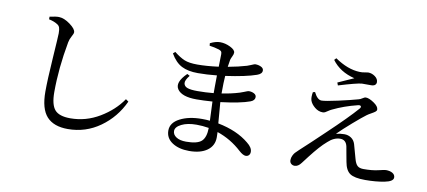

<svg xmlns="http://www.w3.org/2000/svg" viewBox="-75 -1092 3150 1415"><g transform="rotate(10 1500.0 -384.5)"><path d="M272.5 -705.1Q248 -721.7 207 -730.5V-750Q254.9 -760.7 276.4 -759.8Q315.4 -758.8 360.4 -725.6Q405.3 -692.4 405.3 -668Q405.3 -657.2 392.6 -635.3Q379.9 -613.3 375 -587.9Q337.9 -387.7 337.9 -209Q337.9 -115.2 370.6 -77.1Q403.3 -39.1 487.3 -39.1Q603.5 -39.1 705.6 -100.1Q807.6 -161.1 867.2 -249L887.7 -234.4Q831.1 -111.3 723.6 -34.7Q616.2 42 482.4 42Q377 42 324.7 -15.1Q272.5 -72.3 272.5 -201.2Q272.5 -288.1 283.7 -454.1Q294.9 -620.1 294.9 -640.6Q294.9 -669.9 290 -683.6Q285.2 -697.3 272.5 -705.1Z M1357.4 -17.6Q1441.4 -17.6 1472.7 -46.4Q1503.9 -75.2 1504.9 -146.5Q1458 -154.3 1413.1 -154.3Q1344.7 -154.3 1300.8 -132.3Q1256.8 -110.4 1256.8 -80.1Q1256.8 -52.7 1283.7 -35.2Q1310.5 -17.6 1357.4 -17.6ZM1553.7 -419.9V-413.1Q1622.1 -422.9 1685.5 -442.4Q1700.2 -447.3 1714.8 -453.1Q1729.5 -459 1737.3 -461.9Q1745.1 -464.8 1749 -464.8Q1771.5 -464.8 1788.6 -455.6Q1805.7 -446.3 1805.7 -429.7Q1805.7 -404.3 1773.4 -392.6Q1705.1 -367.2 1555.7 -348.6Q1555.7 -335.9 1568.4 -191.4Q1712.9 -163.1 1800.8 -89.8Q1840.8 -58.6 1840.8 -26.4Q1840.8 -9.8 1831.5 -0.5Q1822.3 8.8 1808.6 8.8Q1788.1 8.8 1757.8 -18.6Q1677.7 -92.8 1574.2 -127.9Q1574.2 -121.1 1574.7 -107.4Q1575.2 -93.8 1575.2 -87.9Q1575.2 -25.4 1525.9 10.3Q1476.6 45.9 1391.6 45.9Q1313.5 45.9 1264.2 13.2Q1214.8 -19.5 1214.8 -76.2Q1214.8 -134.8 1280.8 -168.9Q1346.7 -203.1 1445.3 -203.1Q1476.6 -203.1 1503.9 -200.2Q1501 -254.9 1498 -342.8Q1431.6 -337.9 1378.9 -337.9Q1269.5 -337.9 1235.8 -386.2Q1202.1 -434.6 1280.3 -510.7L1299.8 -500Q1268.6 -461.9 1272 -439.5Q1275.4 -417 1300.3 -408.2Q1325.2 -399.4 1375 -399.4Q1435.5 -399.4 1496.1 -405.3V-447.3Q1496.1 -506.8 1497.1 -538.1Q1421.9 -530.3 1355.5 -530.3Q1281.2 -530.3 1233.4 -554.7Q1185.5 -579.1 1149.4 -641.6L1165 -655.3Q1208 -621.1 1243.2 -606.4Q1278.3 -591.8 1340.8 -591.8Q1410.2 -591.8 1499 -603.5Q1501 -695.3 1501 -697.3Q1501 -711.9 1496.1 -717.8Q1491.2 -723.6 1478.5 -728.5Q1443.4 -739.3 1406.2 -744.1L1404.3 -762.7Q1445.3 -783.2 1478.5 -783.2Q1516.6 -783.2 1554.7 -764.6Q1592.8 -746.1 1592.8 -724.6Q1592.8 -712.9 1584.5 -696.3Q1576.2 -679.7 1573.2 -668.9Q1568.4 -645.5 1564.5 -614.3Q1644.5 -628.9 1703.1 -646.5Q1714.8 -650.4 1728.5 -656.2Q1742.2 -662.1 1750 -665Q1757.8 -668 1762.7 -668Q1785.2 -668 1804.7 -658.7Q1824.2 -649.4 1824.2 -631.8Q1824.2 -606.4 1787.1 -593.8Q1709 -566.4 1557.6 -544.9Q1553.7 -497.1 1553.7 -419.9Z M2214.8 -539.1 2230.5 -543Q2256.8 -489.3 2288.1 -489.3Q2315.4 -489.3 2408.2 -509.8Q2501 -530.3 2555.7 -545.9Q2568.4 -548.8 2583 -558.6Q2597.7 -568.4 2605.5 -568.4Q2630.9 -568.4 2667.5 -543.5Q2704.1 -518.6 2704.1 -495.1Q2704.1 -486.3 2695.3 -479Q2686.5 -471.7 2666 -460.4Q2645.5 -449.2 2633.8 -440.4Q2603.5 -418 2540.5 -363.3Q2477.5 -308.6 2435.5 -266.6Q2466.8 -274.4 2498 -274.4Q2526.4 -274.4 2548.8 -259.3Q2571.3 -244.1 2580.1 -215.8Q2599.6 -149.4 2609.4 -110.4Q2619.1 -74.2 2634.3 -60.1Q2649.4 -45.9 2680.7 -45.9Q2745.1 -45.9 2790 -56.6Q2835 -67.4 2844.7 -67.4Q2876 -67.4 2895 -55.7Q2914.1 -43.9 2914.1 -23.4Q2914.1 5.9 2850.1 18.6Q2786.1 31.2 2706.1 31.2Q2625 31.2 2591.8 8.3Q2558.6 -14.6 2547.9 -76.2Q2543.9 -94.7 2537.1 -134.3Q2530.3 -173.8 2527.3 -188.5Q2516.6 -236.3 2473.6 -236.3Q2426.8 -236.3 2382.8 -195.3Q2355.5 -171.9 2327.6 -140.6Q2299.8 -109.4 2264.6 -64Q2229.5 -18.6 2224.6 -11.7Q2202.1 18.6 2175.8 18.6Q2160.2 18.6 2149.4 8.8Q2138.7 -1 2138.7 -17.6Q2138.7 -35.2 2146.5 -51.3Q2154.3 -67.4 2161.6 -75.2Q2168.9 -83 2189.5 -102.5Q2202.1 -114.3 2268.6 -175.8Q2335 -237.3 2363.3 -265.6Q2508.8 -403.3 2574.2 -478.5Q2585.9 -491.2 2580.6 -499Q2575.2 -506.8 2557.6 -502Q2458 -477.5 2374 -436.5Q2363.3 -431.6 2350.6 -422.9Q2337.9 -414.1 2329.6 -409.7Q2321.3 -405.3 2311.5 -405.3Q2279.3 -405.3 2251.5 -428.2Q2223.6 -451.2 2214.8 -477.5Q2208 -499 2214.8 -539.1ZM2498 -693.4Q2386.7 -720.7 2328.1 -800.8L2341.8 -815.4Q2438.5 -749 2527.3 -746.1Q2545.9 -745.1 2565.4 -749Q2585 -752.9 2590.8 -752.9Q2619.1 -752.9 2643.1 -735.4Q2667 -717.8 2667 -693.4Q2667 -680.7 2657.7 -672.4Q2648.4 -664.1 2628.9 -664.1H2559.6Q2522.5 -661.1 2387.7 -620.1L2379.9 -640.6Q2396.5 -647.5 2498 -693.4Z"/></g></svg>

Font: GenYoMin TW TTF Medium
Style: Regular
Weight: 500
Version: Version 1.300